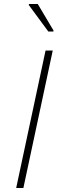

<svg xmlns="http://www.w3.org/2000/svg" viewBox="-20 -941 306 961"><path d="M61 0 208 -688H244L97 0ZM222 -783 124 -916 125 -921H169L248 -788L247 -783Z"/></svg>

Font: Saira Thin
Style: Italic
Weight: 100
Italic angle: -12°
Designer: Hector Gatti with collaboration of the Omnibus-Type team
Foundry: Omnibus-Type
Version: Version 1.101